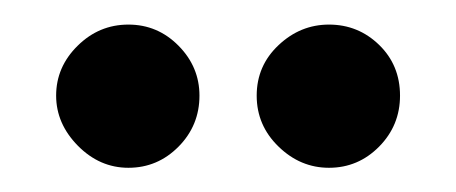

<svg xmlns="http://www.w3.org/2000/svg" viewBox="-20 -689 373 157"><path d="M249 -551.8Q225.6 -551.8 207.8 -569.1Q189.9 -586.4 189.9 -610.8Q189.9 -635.3 207.8 -652.1Q225.6 -668.9 249 -668.9Q272.9 -668.9 290 -652.3Q307.1 -635.7 307.1 -610.8Q307.1 -586.4 290 -569.1Q272.9 -551.8 249 -551.8ZM85 -551.8Q61.5 -551.8 43.7 -569.8Q25.9 -587.9 25.9 -610.8Q25.9 -634.3 43.5 -651.6Q61 -668.9 85 -668.9Q108.9 -668.9 126 -651.6Q143.1 -634.3 143.1 -610.8Q143.1 -586.4 126 -569.1Q108.9 -551.8 85 -551.8Z"/></svg>

Font: Liberation Serif
Style: Bold
Weight: 700
Designer: Steve Matteson
Foundry: Ascender Corporation
Version: Version 2.1.5